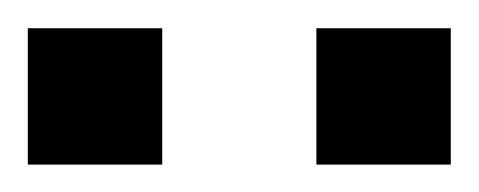

<svg xmlns="http://www.w3.org/2000/svg" viewBox="-20 -766 344 138"><path d="M96.6 -647.7H0V-745.7H96.6ZM304 -647.7H207.4V-745.7H304Z"/></svg>

Font: Riot Sans
Style: Regular
Weight: 400
Designer: Rasmus Andersson
Foundry: rsms
Version: Version 4.001